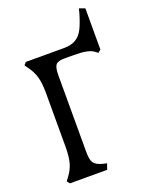

<svg xmlns="http://www.w3.org/2000/svg" viewBox="-151 -889 745 966"><g transform="rotate(-20 221.5 -406.0)"><path d="M40 -15 52 -31Q75 -61 84.5 -93.5Q94 -126 94 -182V-469Q94 -522 84.5 -555Q75 -588 52 -619L40 -636L52 -650H255Q296 -650 320.5 -665Q345 -680 360 -709.5Q375 -739 390 -791L395 -812L426 -801V-580L411 -568L395 -580Q368 -600 292 -600H240Q205 -600 194 -586Q183 -572 183 -530V-120Q183 -78 194.5 -61.5Q206 -45 240 -36L262 -31L251 0H52Z"/></g></svg>

Font: Kurale
Style: Regular
Weight: 400
Designer: Eduardo Rodriguez Tunni
Foundry: Eduardo Rodriguez Tunni
Version: Version 2.000